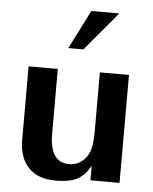

<svg xmlns="http://www.w3.org/2000/svg" viewBox="-55 -826 705 886"><g transform="rotate(5 297.5 -383.0)"><path d="M461.9 -779.8 311 -600.1H241.2L332 -779.8ZM232.9 14.2H233.9Q152.8 14.2 109.4 -32.2Q65.9 -78.6 65.9 -160.2V-500H201.2V-200.2Q201.2 -66.9 291 -66.9Q329.1 -66.9 355.7 -91.6Q382.3 -116.2 389.2 -150.9Q396 -180.2 396 -222.2V-501H530.8V-1H396V-67.9Q391.6 -61.5 385.5 -52.2Q379.4 -43 377.7 -40.5Q376 -38.1 371.3 -32.7Q366.7 -27.3 361.8 -23.2Q356.9 -19 348.1 -12.2Q314.5 14.2 232.9 14.2Z"/></g></svg>

Font: Perun
Style: Bold
Weight: 700
Foundry: Copyright (c) Stefan Peev, Context Ltd, 2016
Version: Version 1.0000